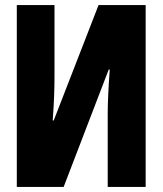

<svg xmlns="http://www.w3.org/2000/svg" viewBox="-20 -734 640 754"><path d="M230 0 407 -461H411Q407 -406 405 -362.5Q403 -319 403 -288V0H552V-714H367L191 -261H187Q191 -315 192.5 -356.5Q194 -398 194 -430V-714H46V0Z"/></svg>

Font: Noto Sans Mono UI ExtraBold
Style: Regular
Weight: 800
Designer: Monotype Design team
Foundry: Monotype Imaging Inc.
Version: 1.000